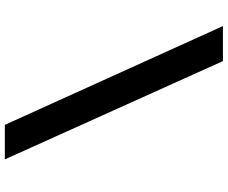

<svg xmlns="http://www.w3.org/2000/svg" viewBox="-94 -730 943 795"><g transform="rotate(-90 377.5 -332.5)"><path d="M667 119H522L115 -784H258Z"/></g></svg>

Font: DM Sans 36pt Black
Style: Italic
Weight: 900
Italic angle: -10°
Designer: Colophon Foundry, Jonny Pinhorn
Foundry: Colophon Foundry
Version: Version 4.004;gftools[0.9.30]